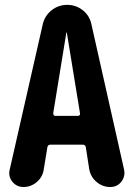

<svg xmlns="http://www.w3.org/2000/svg" viewBox="-20 -750 540 770"><path d="M202.1 -285.2H292Q296.9 -285.2 299.3 -288.1Q301.8 -291 300.8 -295.9L248 -619.1Q248 -620.1 247.1 -620.1Q246.1 -620.1 246.1 -619.1L193.4 -295.9Q193.4 -291 195.8 -288.1Q198.2 -285.2 202.1 -285.2ZM346.7 -652.3 477.5 -70.3Q483.4 -43 466.8 -21.5Q450.2 0 421.9 0Q391.6 0 367.7 -20Q343.8 -40 337.9 -71.3L324.2 -159.2Q323.2 -169.9 310.5 -169.9H182.6Q171.9 -169.9 169.9 -159.2L155.3 -69.3Q150.4 -39.1 127 -19.5Q103.5 0 74.2 0Q46.9 0 29.8 -21Q12.7 -42 18.6 -68.4L151.4 -652.3Q159.2 -686.5 186.5 -708.5Q213.9 -730.5 249.5 -730.5Q285.2 -730.5 312.5 -708.5Q339.8 -686.5 346.7 -652.3Z"/></svg>

Font: Rounded-X Mgen+ 2m bold
Style: Bold
Weight: 700
Designer: [Source Han Sans]
Ryoko NISHIZUKA  (kana & ideographs); Paul D. Hunt (Latin, Greek & Cyrillic); Wenlong ZHANG  (bopomofo
Version: Version 1.059.20150602